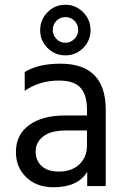

<svg xmlns="http://www.w3.org/2000/svg" viewBox="-20 -783 532 808"><path d="M228 -61Q282 -61 314 -91.5Q346 -122 346 -169V-234H258Q194 -234 162 -209Q130 -184 130 -146Q130 -108 155 -84.5Q180 -61 228 -61ZM347 -60Q308 5 205 5Q134 5 90.5 -37Q47 -79 47 -143Q47 -216 102.5 -256.5Q158 -297 254 -297H346V-323Q346 -383 319 -413.5Q292 -444 228 -444Q147 -444 84 -401V-480Q141 -515 234 -515Q425 -515 425 -321V0H347ZM330 -731.5Q361 -700 361 -656Q361 -612 330 -581Q299 -550 255 -550Q211 -550 180 -581Q149 -612 149 -656Q149 -700 180 -731.5Q211 -763 255 -763Q299 -763 330 -731.5ZM202 -657Q202 -635 217.5 -619Q233 -603 255 -603Q277 -603 293 -619Q309 -635 309 -657Q309 -680 293.5 -695.5Q278 -711 255 -711Q233 -711 217.5 -695.5Q202 -680 202 -657Z"/></svg>

Font: Hind Vadodara
Style: Regular
Weight: 400
Designer: Hitesh Malaviya
Foundry: Indian Type Foundry
Version: Version 1.001;PS 1.0;hotconv 1.0.86;makeotf.lib2.5.63406; tt